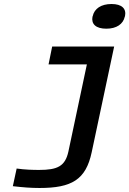

<svg xmlns="http://www.w3.org/2000/svg" viewBox="-20 -732 645 957"><path d="M442 -651 441 -649C434 -612 458 -589 510 -589C561 -589 594 -612 602 -649L603 -651C611 -689 587 -712 536 -712C484 -712 450 -689 442 -651ZM44 196C96 202 134 205 177 205C337 205 408 164 437 27L549 -500H240L222 -411H413L321 23C305 97 266 115 175 115C144 115 104 114 63 108Z"/></svg>

Font: LT Wave Mono Medium
Style: Italic
Weight: 500
Designer: Daniel Lyons
Version: Version 2.5 (Glyphs App)